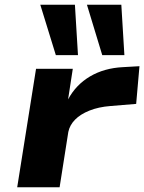

<svg xmlns="http://www.w3.org/2000/svg" viewBox="-20 -795 612 815"><path d="M53 0 133 -503H289L269 -373Q302 -435 362 -470.5Q422 -506 502 -510L572 -514L558 -354L449 -345Q398 -341 359.5 -325.5Q321 -310 298.5 -287Q276 -264 270 -235L233 0ZM414 -561 349 -775H495L508 -561ZM217 -561 151 -775H298L311 -561Z"/></svg>

Font: Nunito Sans 7pt Expanded ExtraBold
Style: Italic
Weight: 800
Width: 7
Italic angle: -9°
Designer: Vernon Adams
Foundry: Vernon Adams
Version: Version 3.101;gftools[0.9.27]